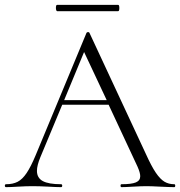

<svg xmlns="http://www.w3.org/2000/svg" viewBox="-23 -770 741 790"><path d="M694 0Q676 0 636 -2Q598 -4 580 -4Q559 -4 525 -2Q493 0 477 0Q473 0 473 -6Q473 -12 477 -12Q518 -12 536 -19.5Q554 -27 554 -45Q554 -59 543 -84L424 -339H233L143 -123Q129 -89 129 -67Q129 -38 153 -25Q177 -12 228 -12Q233 -12 233 -6Q233 0 228 0Q210 0 176 -2Q138 -4 110 -4Q85 -4 51 -2Q21 0 2 0Q-3 0 -3 -6Q-3 -12 2 -12Q30 -12 49.5 -22Q69 -32 86.5 -58Q104 -84 124 -132L333 -635Q335 -638 339.5 -638Q344 -638 345 -635L577 -137Q600 -86 618 -59.5Q636 -33 653.5 -22.5Q671 -12 694 -12Q698 -12 698 -6Q698 0 694 0ZM416 -358 323 -556 241 -358ZM207 -737Q207 -750 212 -750H463Q468 -750 468 -737Q468 -724 463 -724H212Q210 -724 208.5 -728Q207 -732 207 -737Z"/></svg>

Font: Cormorant Infant Light
Style: Regular
Weight: 300
Designer: Christian Thalmann (Catharsis Fonts)
Version: Version 3.000